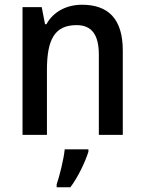

<svg xmlns="http://www.w3.org/2000/svg" viewBox="-20 -569 611 810"><path d="M326 -549C264 -549 206 -522 176 -467H170L156 -539H75V0H178V-273C178 -400 209 -463 303 -463C368 -463 397 -421 397 -338V0H498V-356C498 -489 437 -549 326 -549ZM353 71V61H253C249 103 231 174 219 209V221H277C310 177 340 113 353 71Z"/></svg>

Font: Noto Sans Arabic UI SmCn Md
Style: Regular
Weight: 500
Width: 4
Designer: Monotype Design Team, Nadine Chahine and Nizar Qandah
Foundry: Monotype Imaging Inc.
Version: Version 2.010